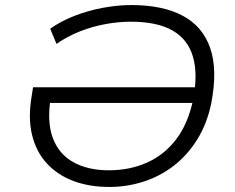

<svg xmlns="http://www.w3.org/2000/svg" viewBox="-20 -733 932 761"><path d="M414 8Q333 8 270 -16Q207 -40 165 -86Q123 -132 107 -198.5Q91 -265 105 -349L111 -387H789L779 -325H151L182 -353Q165 -252 189 -187Q213 -122 271 -90Q329 -58 411 -58Q494 -58 562.5 -88.5Q631 -119 678 -180.5Q725 -242 745 -336Q765 -438 745 -507.5Q725 -577 664 -612Q603 -647 498 -647Q450 -647 398 -637.5Q346 -628 296.5 -608.5Q247 -589 204 -559L179 -619Q219 -648 273.5 -669.5Q328 -691 387.5 -702Q447 -713 500 -713Q625 -713 704.5 -670.5Q784 -628 813.5 -541.5Q843 -455 817 -322Q800 -241 761 -179Q722 -117 668 -75.5Q614 -34 548.5 -13Q483 8 414 8Z"/></svg>

Font: Nunito Sans 7pt SemiExpanded Light
Style: Italic
Weight: 300
Width: 6
Italic angle: -9°
Designer: Vernon Adams
Foundry: Vernon Adams
Version: Version 3.101;gftools[0.9.27]